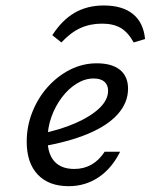

<svg xmlns="http://www.w3.org/2000/svg" viewBox="-20 -651 555 683"><path d="M224.2 11.3Q153.2 11.3 114.1 -30.2Q75 -71.8 75 -146.8Q75 -202.4 95.2 -252.8Q115.3 -303.2 150 -341.9Q184.7 -380.6 229.4 -403.2Q274.2 -425.8 324.2 -425.8Q378.2 -425.8 406.9 -402.4Q435.5 -379 435.5 -335.5Q435.5 -286.3 399.6 -245.6Q363.7 -204.8 294 -175.4Q224.2 -146 123.4 -129L124.2 -175Q195.2 -189.5 249.2 -213.3Q303.2 -237.1 333.9 -266.5Q364.5 -296 364.5 -328.2Q364.5 -349.2 351.2 -360.5Q337.9 -371.8 312.9 -371.8Q282.3 -371.8 252.8 -353.6Q223.4 -335.5 200 -304.4Q176.6 -273.4 162.9 -235.1Q149.2 -196.8 149.2 -155.6Q149.2 -104 173.4 -77Q197.6 -50 244.4 -50Q278.2 -50 305.2 -65.3Q332.3 -80.6 352.4 -111.3H407.3Q378.2 -52.4 331 -20.6Q283.9 11.3 224.2 11.3ZM349.2 -631.5Q415.3 -631.5 452.8 -601.2Q490.3 -571 496 -512.1L455.6 -500Q435.5 -536.3 409.3 -551.6Q383.1 -566.9 342.7 -566.9Q300.8 -566.9 266.1 -551.2Q231.5 -535.5 198.4 -500L166.1 -525.8Q200.8 -579.8 245.6 -605.6Q290.3 -631.5 349.2 -631.5Z"/></svg>

Font: Playfair 5pt SemiExpanded Light
Style: Italic
Weight: 300
Width: 6
Italic angle: -15.6°
Designer: Claus Eggers Sørensen
Foundry: Claus Eggers Sørensen
Version: Version 2.203